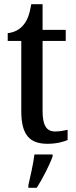

<svg xmlns="http://www.w3.org/2000/svg" viewBox="-20 -679 363 920"><path d="M208 10C251 10 286 0 304 -8V-57C285 -53 267 -49 244 -49C203 -49 184 -78 184 -147V-483H295V-536H184V-659H130C121 -607 110 -580 92 -559C74 -537 49 -524 17 -520V-483H82V-146C82 -30 124 10 208 10ZM116 208V221H156C183 179 217 113 232 71V61H145C139 109 126 164 116 208Z"/></svg>

Font: Noto Serif Devanagari Condensed Medium
Style: Regular
Weight: 500
Width: 3
Designer: Universal Thirst, Indian Type Foundry and the Monotype Design Team
Foundry: Monotype Imaging Inc.
Version: Version 2.004